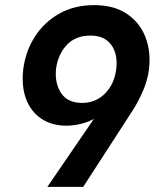

<svg xmlns="http://www.w3.org/2000/svg" viewBox="-20 -730 604 750"><path d="M348 -710Q425 -710 475.5 -676Q526 -642 548 -585.5Q570 -529 562 -460Q557 -417 537.5 -372.5Q518 -328 494 -292L305 0H165L347 -266Q325 -253 295.5 -246Q266 -239 239 -239Q183 -239 142 -266Q101 -293 82 -343Q63 -393 71 -461Q80 -530 116 -586.5Q152 -643 211 -676.5Q270 -710 348 -710ZM334 -591Q274 -591 240 -553.5Q206 -516 199 -461Q193 -407 218 -367.5Q243 -328 301 -328Q354 -328 390.5 -365Q427 -402 434 -460Q441 -519 414.5 -555Q388 -591 334 -591Z"/></svg>

Font: Haskoy Bold
Style: Italic
Weight: 700
Designer: Ertekin Erdin
Foundry: Ertekin Erdin
Version: Version 2.000; ttfautohint (v1.8.4.7-5d5b)